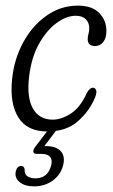

<svg xmlns="http://www.w3.org/2000/svg" viewBox="-20 -459 403 682"><path d="M249.5 -403Q216 -403 180.8 -377.2Q145.5 -351.5 118.5 -303.2Q91.5 -255 83.5 -187.5Q74.5 -113.5 96.8 -73.8Q119 -34 167.5 -34Q198.5 -34 232.2 -56Q266 -78 289 -130Q299.5 -147.5 310 -147.5Q317.5 -147.5 321.2 -139.5Q325 -131.5 317.5 -112.5Q298.5 -65.5 257.2 -28.8Q216 8 148 8Q76.5 8 45.2 -41.8Q14 -91.5 23 -178Q30 -248.5 62.2 -308Q94.5 -367.5 145 -403.2Q195.5 -439 256.5 -439Q307 -439 332.5 -412.8Q358 -386.5 358 -349.5Q358 -323.5 346.5 -309.5Q335 -295.5 318 -295.5Q291.5 -295.5 291.5 -320Q291.5 -330 294.2 -338.5Q297 -347 297 -358.5Q297 -379 284.5 -391Q272 -403 249.5 -403ZM159 -8H189L137.5 60Q140.5 60 143.5 60Q179.5 60 196 78.2Q212.5 96.5 204 129Q195 162.5 166.8 182.8Q138.5 203 100.5 203Q67.5 203 49 187.2Q30.5 171.5 36.5 148Q41.5 130.5 55 130.5Q66 130.5 67.5 142.5Q66.5 160.5 78 167.5Q89.5 174.5 105.5 174.5Q149.5 174.5 161.5 129.5Q167 110 158.2 98.8Q149.5 87.5 127 87.5H110Q99.5 87.5 98.5 80.2Q97.5 73 104.5 63.5Z"/></svg>

Font: Fraunces 144pt SuperSoft Light
Style: Italic
Weight: 300
Italic angle: -16°
Version: Version 1.000;[b76b70a41]